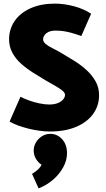

<svg xmlns="http://www.w3.org/2000/svg" viewBox="-20 -713 587 1060"><path d="M33 -42Q53 -30 80.5 -20Q108 -10 138.5 -2.5Q169 5 199.5 9Q230 13 256 13Q340 13 401 -13Q462 -39 494.5 -84.5Q527 -130 527 -187Q527 -229 508.5 -262.5Q490 -296 460 -324Q430 -352 393.5 -375Q357 -398 321 -419Q294 -435 270.5 -446.5Q247 -458 232.5 -470Q218 -482 218 -496Q218 -515 236 -529.5Q254 -544 285 -544Q308 -544 327 -541.5Q346 -539 369.5 -533Q393 -527 429 -514L483 -637Q443 -664 388.5 -678.5Q334 -693 283 -693Q206 -693 149 -667.5Q92 -642 61.5 -598Q31 -554 30 -498Q30 -455 49 -420.5Q68 -386 99 -359Q130 -332 165.5 -310Q201 -288 234 -268Q260 -253 284 -239.5Q308 -226 323.5 -213.5Q339 -201 339 -189Q339 -177 329 -164.5Q319 -152 299.5 -144Q280 -136 251 -136Q227 -136 196.5 -142.5Q166 -149 138.5 -159Q111 -169 93 -179ZM258 26Q232 26 211 39.5Q190 53 178 74Q166 95 166 118Q166 143 178.5 164Q191 185 209 196Q205 209 188 224Q171 239 157 247L193 327Q237 310 272.5 279.5Q308 249 329 210.5Q350 172 350 133Q350 85 323 55.5Q296 26 258 26Z"/></svg>

Font: Catamaran Black
Style: Regular
Weight: 900
Designer: Pria Ravichandran
Version: Version 2.000